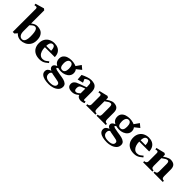

<svg xmlns="http://www.w3.org/2000/svg" viewBox="246 -2148 3765 3765"><g transform="rotate(45 2128.0 -266.0)"><path d="M151.5 -110.5 223 -167Q223 -95 248 -60.2Q273 -25.5 313.5 -25.5Q338.5 -25.5 357 -41Q375.5 -56.5 386 -92Q396.5 -127.5 396.5 -186Q396.5 -255 388.2 -299Q380 -343 364.2 -363.8Q348.5 -384.5 325.5 -384.5Q307.5 -384.5 292.5 -378Q277.5 -371.5 263 -359.5Q248.5 -347.5 223 -322.5V-371.5Q255 -396 284.5 -409.8Q314 -423.5 348.5 -423.5Q398 -423.5 440.2 -406Q482.5 -388.5 510.2 -343Q538 -297.5 538 -219Q538 -139 501.8 -87.5Q465.5 -36 413 -13Q360.5 10 311 10Q280 10 246.5 -1.8Q213 -13.5 186.2 -40.5Q159.5 -67.5 151.5 -110.5ZM15 -670.5 10 -706.5 192.5 -760 223.5 -735V-107L130 0H86V-641.5Q86 -657 80.2 -665.8Q74.5 -674.5 58.8 -676.2Q43 -678 15 -670.5Z M603 -208Q603 -277.5 633.2 -326.2Q663.5 -375 713.5 -399.5Q763.5 -424 822.5 -424Q881.5 -424 925.5 -401.8Q969.5 -379.5 993.8 -336.8Q1018 -294 1018 -234H743Q743 -177.5 758.5 -132.8Q774 -88 803.5 -62.5Q833 -37 873 -37Q895 -37 912.8 -42.2Q930.5 -47.5 950.8 -60.8Q971 -74 1000 -99L1020.5 -71Q987 -42.5 961.8 -25.5Q936.5 -8.5 905.2 1.2Q874 11 834 11Q761 11 709 -15.8Q657 -42.5 630 -92Q603 -141.5 603 -208ZM815 -386.5Q792 -386.5 776 -372.2Q760 -358 752.2 -332Q744.5 -306 744 -271H880Q879 -325 863.2 -355.8Q847.5 -386.5 815 -386.5Z M1073.5 98.5Q1073.5 59 1100.5 35.8Q1127.5 12.5 1160.5 2.5Q1138 -5 1120.8 -23.2Q1103.5 -41.5 1103.5 -70Q1103.5 -89.5 1120 -109.2Q1136.5 -129 1176 -143.5Q1156 -155 1139.5 -169.2Q1123 -183.5 1110 -209.5Q1097 -235.5 1097 -273.5Q1097 -327.5 1126.5 -361Q1156 -394.5 1201.8 -409Q1247.5 -423.5 1298.5 -423.5Q1347.5 -423.5 1394.5 -409.5Q1441.5 -395.5 1473.2 -361.8Q1505 -328 1505 -273.5Q1505 -226.5 1476.2 -191.2Q1447.5 -156 1400.5 -137.2Q1353.5 -118.5 1300.5 -118.5Q1271.5 -118.5 1251.2 -122Q1231 -125.5 1222.5 -130Q1210 -125 1201.5 -118.5Q1193 -112 1193 -107Q1193 -91.5 1231.5 -81.5Q1270 -71.5 1321 -64.5Q1395.5 -54.5 1440.8 -43.2Q1486 -32 1516.2 -7Q1546.5 18 1546.5 62Q1546.5 119 1509.2 156.2Q1472 193.5 1417 210.5Q1362 227.5 1308.5 227.5Q1243 227.5 1190.5 215.2Q1138 203 1105.8 174.2Q1073.5 145.5 1073.5 98.5ZM1439.5 114Q1439.5 92.5 1428.2 81Q1417 69.5 1394.8 63Q1372.5 56.5 1325.5 48.5Q1251.5 35.5 1229 31Q1206.5 26.5 1199 23Q1181.5 33.5 1172.2 47.5Q1163 61.5 1163 89.5Q1163 138.5 1199.5 164Q1236 189.5 1308 189.5Q1346 189.5 1375.2 182Q1404.5 174.5 1422 157.5Q1439.5 140.5 1439.5 114ZM1375.5 -269.5Q1375.5 -328 1357 -358.8Q1338.5 -389.5 1302 -389.5Q1278.5 -389.5 1261.8 -375.5Q1245 -361.5 1236 -335.5Q1227 -309.5 1227 -274Q1227 -214 1244.8 -185Q1262.5 -156 1301.5 -156Q1338 -156 1356.8 -185Q1375.5 -214 1375.5 -269.5ZM1421.5 -385.5 1501 -499 1576 -437 1462 -346.5Z M1608.5 -84Q1608.5 -118 1626.5 -141.2Q1644.5 -164.5 1671.8 -178.8Q1699 -193 1741 -208L1878.5 -258V-276Q1878.5 -319 1874.2 -342.2Q1870 -365.5 1859 -376Q1848 -386.5 1827 -386.5Q1808.5 -386.5 1792 -380.5Q1775.5 -374.5 1762 -365.5Q1748.5 -356.5 1732 -343L1764 -270L1645.5 -240.5L1636 -358Q1693.5 -387 1748.8 -405.2Q1804 -423.5 1844 -423.5Q1895 -423.5 1932 -409.8Q1969 -396 1991.2 -358.2Q2013.5 -320.5 2013.5 -253V-63Q2013.5 -41 2025.8 -38.2Q2038 -35.5 2056.5 -48L2071 -11Q2060 -2 2033.2 5.2Q2006.5 12.5 1979.5 12.5Q1952.5 12.5 1931.2 4Q1910 -4.5 1897.8 -18.2Q1885.5 -32 1883 -48Q1856 -25.5 1832.5 -12Q1809 1.5 1785.2 7.8Q1761.5 14 1733.5 14Q1698.5 14 1670.8 4.8Q1643 -4.5 1625.8 -26.2Q1608.5 -48 1608.5 -84ZM1878.5 -89.5V-220.5L1806.5 -193.5Q1778 -183 1763.5 -164.8Q1749 -146.5 1749 -107.5Q1749 -73.5 1759.5 -57.8Q1770 -42 1790 -42Q1805 -42 1815 -44.5Q1825 -47 1839.2 -57Q1853.5 -67 1878.5 -89.5Z M2471 -96V-300.5Q2471 -371 2435.5 -371Q2412.5 -371 2388.2 -357.5Q2364 -344 2315.5 -308.5V-352.5Q2348.5 -375 2374.5 -389.5Q2400.5 -404 2424 -412.2Q2447.5 -420.5 2468.5 -420.5Q2536 -420.5 2571 -387.8Q2606 -355 2606 -282.5V-96Q2606 -76.5 2610.8 -62.8Q2615.5 -49 2628.8 -40.5Q2642 -32 2667 -32V0H2410.5V-32Q2435 -32 2448.2 -40.5Q2461.5 -49 2466.2 -62.8Q2471 -76.5 2471 -96ZM2184 -93V-313.5Q2184 -330.5 2179 -341.5Q2174 -352.5 2158.2 -355.2Q2142.5 -358 2113 -348L2108 -384L2287 -427.5L2318.5 -407.5V-96Q2318.5 -76.5 2323.2 -62.8Q2328 -49 2341.2 -40.5Q2354.5 -32 2379.5 -32V0H2121.5V-32Q2143.5 -32 2157.5 -40.5Q2171.5 -49 2177.8 -62.8Q2184 -76.5 2184 -93Z M2685 98.5Q2685 59 2712 35.8Q2739 12.5 2772 2.5Q2749.5 -5 2732.2 -23.2Q2715 -41.5 2715 -70Q2715 -89.5 2731.5 -109.2Q2748 -129 2787.5 -143.5Q2767.5 -155 2751 -169.2Q2734.5 -183.5 2721.5 -209.5Q2708.5 -235.5 2708.5 -273.5Q2708.5 -327.5 2738 -361Q2767.5 -394.5 2813.2 -409Q2859 -423.5 2910 -423.5Q2959 -423.5 3006 -409.5Q3053 -395.5 3084.8 -361.8Q3116.5 -328 3116.5 -273.5Q3116.5 -226.5 3087.8 -191.2Q3059 -156 3012 -137.2Q2965 -118.5 2912 -118.5Q2883 -118.5 2862.8 -122Q2842.5 -125.5 2834 -130Q2821.5 -125 2813 -118.5Q2804.5 -112 2804.5 -107Q2804.5 -91.5 2843 -81.5Q2881.5 -71.5 2932.5 -64.5Q3007 -54.5 3052.2 -43.2Q3097.5 -32 3127.8 -7Q3158 18 3158 62Q3158 119 3120.8 156.2Q3083.5 193.5 3028.5 210.5Q2973.5 227.5 2920 227.5Q2854.5 227.5 2802 215.2Q2749.5 203 2717.2 174.2Q2685 145.5 2685 98.5ZM3051 114Q3051 92.5 3039.8 81Q3028.5 69.5 3006.2 63Q2984 56.5 2937 48.5Q2863 35.5 2840.5 31Q2818 26.5 2810.5 23Q2793 33.5 2783.8 47.5Q2774.5 61.5 2774.5 89.5Q2774.5 138.5 2811 164Q2847.5 189.5 2919.5 189.5Q2957.5 189.5 2986.8 182Q3016 174.5 3033.5 157.5Q3051 140.5 3051 114ZM2987 -269.5Q2987 -328 2968.5 -358.8Q2950 -389.5 2913.5 -389.5Q2890 -389.5 2873.2 -375.5Q2856.5 -361.5 2847.5 -335.5Q2838.5 -309.5 2838.5 -274Q2838.5 -214 2856.2 -185Q2874 -156 2913 -156Q2949.5 -156 2968.2 -185Q2987 -214 2987 -269.5ZM3033 -385.5 3112.5 -499 3187.5 -437 3073.5 -346.5Z M3220 -208Q3220 -277.5 3250.2 -326.2Q3280.5 -375 3330.5 -399.5Q3380.5 -424 3439.5 -424Q3498.5 -424 3542.5 -401.8Q3586.5 -379.5 3610.8 -336.8Q3635 -294 3635 -234H3360Q3360 -177.5 3375.5 -132.8Q3391 -88 3420.5 -62.5Q3450 -37 3490 -37Q3512 -37 3529.8 -42.2Q3547.5 -47.5 3567.8 -60.8Q3588 -74 3617 -99L3637.5 -71Q3604 -42.5 3578.8 -25.5Q3553.5 -8.5 3522.2 1.2Q3491 11 3451 11Q3378 11 3326 -15.8Q3274 -42.5 3247 -92Q3220 -141.5 3220 -208ZM3432 -386.5Q3409 -386.5 3393 -372.2Q3377 -358 3369.2 -332Q3361.5 -306 3361 -271H3497Q3496 -325 3480.2 -355.8Q3464.5 -386.5 3432 -386.5Z M4050.5 -96V-300.5Q4050.5 -371 4015 -371Q3992 -371 3967.8 -357.5Q3943.5 -344 3895 -308.5V-352.5Q3928 -375 3954 -389.5Q3980 -404 4003.5 -412.2Q4027 -420.5 4048 -420.5Q4115.5 -420.5 4150.5 -387.8Q4185.5 -355 4185.5 -282.5V-96Q4185.5 -76.5 4190.2 -62.8Q4195 -49 4208.2 -40.5Q4221.5 -32 4246.5 -32V0H3990V-32Q4014.5 -32 4027.8 -40.5Q4041 -49 4045.8 -62.8Q4050.5 -76.5 4050.5 -96ZM3763.5 -93V-313.5Q3763.5 -330.5 3758.5 -341.5Q3753.5 -352.5 3737.8 -355.2Q3722 -358 3692.5 -348L3687.5 -384L3866.5 -427.5L3898 -407.5V-96Q3898 -76.5 3902.8 -62.8Q3907.5 -49 3920.8 -40.5Q3934 -32 3959 -32V0H3701V-32Q3723 -32 3737 -40.5Q3751 -49 3757.2 -62.8Q3763.5 -76.5 3763.5 -93Z"/></g></svg>

Font: Didactic
Style: Regular
Weight: 400
Designer: Tyler Finck
Foundry: Etcetera Type Co
Version: Version 3.007;FEAKit 1.0